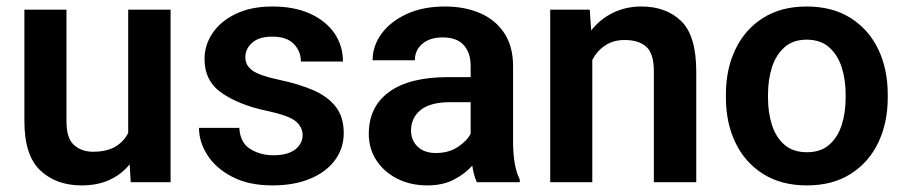

<svg xmlns="http://www.w3.org/2000/svg" viewBox="-20 -558 2774 588"><path d="M380.4 0 377 -54.7Q352.5 -24.4 315.9 -7.3Q279.3 9.8 230 9.8Q151.9 9.8 103.3 -36.1Q54.7 -82 54.7 -187V-528.3H183.6V-186Q183.6 -133.8 207 -113.5Q230.5 -93.3 264.6 -93.3Q307.1 -93.3 333.3 -108.9Q359.4 -124.5 372.6 -150.9V-528.3H502.4V0Z M906.7 -144.5Q906.7 -168.9 885.3 -186.8Q863.8 -204.6 794.4 -219.2Q711.9 -236.8 659.2 -273.2Q606.4 -309.6 606.4 -377Q606.4 -420.4 631.3 -457Q656.2 -493.7 702.9 -515.9Q749.5 -538.1 814 -538.1Q881.3 -538.1 929.7 -516.1Q978 -494.1 1004.2 -456.1Q1030.3 -418 1030.3 -369.6H901.4Q901.4 -400.9 879.9 -423.3Q858.4 -445.8 813.5 -445.8Q773.4 -445.8 752.4 -427.2Q731.4 -408.7 731.4 -382.8Q731.4 -357.4 753.4 -341.8Q775.4 -326.2 835.4 -313.5Q894 -301.3 938.5 -282.2Q982.9 -263.2 1007.8 -231.7Q1032.7 -200.2 1032.7 -150.4Q1032.7 -104 1005.9 -67.6Q979 -31.2 929.9 -10.7Q880.9 9.8 814.5 9.8Q741.7 9.8 691.4 -16.4Q641.1 -42.5 615.2 -83Q589.4 -123.5 589.4 -166.5H712.9Q715.3 -120.6 746.6 -101.6Q777.8 -82.5 816.9 -82.5Q860.8 -82.5 883.8 -100.1Q906.7 -117.7 906.7 -144.5Z M1440.4 0Q1431.2 -19 1426.3 -50.8Q1404.3 -25.9 1370.4 -8.1Q1336.4 9.8 1288.6 9.8Q1237.3 9.8 1196.8 -10.7Q1156.2 -31.2 1132.8 -66.9Q1109.4 -102.5 1109.4 -147.9Q1109.4 -231 1171.6 -276.4Q1233.9 -321.8 1352.5 -321.8H1421.4V-356Q1421.4 -396 1400.4 -419.7Q1379.4 -443.4 1335.4 -443.4Q1296.4 -443.4 1273.4 -423.8Q1250.5 -404.3 1250.5 -373.5H1121.1Q1121.1 -417.5 1148.4 -454.8Q1175.8 -492.2 1225.6 -515.1Q1275.4 -538.1 1342.8 -538.1Q1402.8 -538.1 1450 -517.8Q1497.1 -497.6 1524.2 -456.8Q1551.3 -416 1551.3 -355V-124.5Q1551.3 -48.8 1571.8 -8.3V0ZM1314.9 -89.4Q1354 -89.4 1381.8 -107.7Q1409.7 -126 1421.4 -148.4V-245.1H1358.9Q1297.9 -245.1 1268.3 -221.2Q1238.8 -197.3 1238.8 -158.2Q1238.8 -128.4 1259 -108.9Q1279.3 -89.4 1314.9 -89.4Z M1893.1 -435.5Q1858.4 -435.5 1833.5 -418.9Q1808.6 -402.3 1793.9 -374.5V0H1665V-528.3H1786.1L1790.5 -464.8Q1817.9 -499.5 1857.2 -518.8Q1896.5 -538.1 1944.3 -538.1Q2020 -538.1 2066.2 -493.4Q2112.3 -448.7 2112.3 -338.9V0H1982.4V-339.8Q1982.4 -394 1959.2 -414.8Q1936 -435.5 1893.1 -435.5Z M2203.1 -258.8V-269Q2203.1 -346.2 2232.2 -407Q2261.2 -467.8 2316.7 -502.9Q2372.1 -538.1 2450.2 -538.1Q2529.3 -538.1 2585 -502.9Q2640.6 -467.8 2669.7 -407Q2698.7 -346.2 2698.7 -269V-258.8Q2698.7 -182.1 2669.7 -121.3Q2640.6 -60.5 2585.2 -25.4Q2529.8 9.8 2451.2 9.8Q2372.6 9.8 2316.9 -25.4Q2261.2 -60.5 2232.2 -121.3Q2203.1 -182.1 2203.1 -258.8ZM2332 -269V-258.8Q2332 -212.9 2344.2 -175Q2356.4 -137.2 2382.6 -114.5Q2408.7 -91.8 2451.2 -91.8Q2493.2 -91.8 2519.3 -114.5Q2545.4 -137.2 2557.6 -175Q2569.8 -212.9 2569.8 -258.8V-269Q2569.8 -314 2557.6 -352.1Q2545.4 -390.1 2519 -413.3Q2492.7 -436.5 2450.2 -436.5Q2408.7 -436.5 2382.6 -413.3Q2356.4 -390.1 2344.2 -352.1Q2332 -314 2332 -269Z"/></svg>

Font: Vazirmatn UI SemiBold
Style: Regular
Weight: 600
Designer: Saber Rastikerdar
Foundry: Saber Rastikerdar
Version: Version 33.003